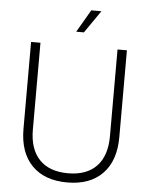

<svg xmlns="http://www.w3.org/2000/svg" viewBox="-61 -955 792 1020"><g transform="rotate(5 335.5 -445.0)"><path d="M336 16Q214 16 147 -53Q80 -122 80 -248V-711H130V-248Q130 -144 183 -88.5Q236 -33 336 -33Q435 -33 488 -88.5Q541 -144 541 -248V-711H591V-248Q591 -122 524 -53Q457 16 336 16ZM314 -786 384 -906H438L355 -786Z"/></g></svg>

Font: Geist ExtLt
Style: Regular
Weight: 400
Designer: Basement.studio, Andrés Briganti, Mateo Zaragoza
Foundry: Basement.studio, Vercel, Andrés Briganti, Guido Ferreyra, Mateo Zaragoza
Version: Version 1.401